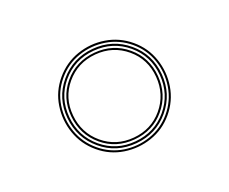

<svg xmlns="http://www.w3.org/2000/svg" viewBox="-53 -887 445 373"><g transform="rotate(20 169.5 -700.5)"><path d="M170 -591Q140 -591 115 -606Q90 -621 75 -645.8Q60 -670.5 60 -700Q60 -730 75 -755Q90 -780 115 -795Q140 -810 170 -810Q199.5 -810 224.2 -795Q249 -780 264 -755Q279 -730 279 -700Q279 -670.5 264 -645.8Q249 -621 224.2 -606Q199.5 -591 170 -591ZM170 -595Q198.5 -595 222.4 -609.4Q246.2 -623.8 260.6 -647.8Q275 -671.8 275 -700Q275 -728.8 260.6 -752.9Q246.2 -777 222.4 -791.5Q198.5 -806 170 -806Q141.2 -806 117.1 -791.5Q93 -777 78.5 -753Q64 -729 64 -700Q64 -671.5 78.5 -647.6Q93 -623.8 117.1 -609.4Q141.2 -595 170 -595ZM170 -599Q128.5 -599 98.2 -628.9Q68 -658.8 68 -700Q68 -741.8 98.1 -771.9Q128.2 -802 170 -802Q211.2 -802 241.1 -771.9Q271 -741.8 271 -700Q271 -659 241 -629Q211 -599 170 -599ZM170 -603Q209.5 -603 238.2 -631.9Q267 -660.8 267 -700Q267 -740 238.2 -769Q209.5 -798 170 -798Q130 -798 101 -769.1Q72 -740.2 72 -700Q72 -660.8 101 -631.9Q130 -603 170 -603ZM170 -607Q132 -607 104 -634.6Q76 -662.2 76 -700Q76 -738.2 103.9 -766.1Q131.8 -794 170 -794Q207.8 -794 235.4 -766Q263 -738 263 -700Q263 -662.5 235.2 -634.8Q207.5 -607 170 -607ZM170 -611Q206 -611 232.5 -637.5Q259 -664 259 -700Q259 -736.5 232.6 -763.2Q206.2 -790 170 -790Q133.2 -790 106.6 -763.4Q80 -736.8 80 -700Q80 -663.8 106.8 -637.4Q133.5 -611 170 -611Z"/></g></svg>

Font: Big Shoulders Inline Display SC Thin
Style: Regular
Weight: 100
Designer: Patric King
Foundry: XO Type Co
Version: Version 2.002